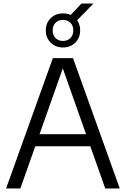

<svg xmlns="http://www.w3.org/2000/svg" viewBox="-20 -1070 714 1090"><path d="M14.5 0 280 -740H394.5L660 0H577.5L329.5 -701.5H343.5L95.5 0ZM153.5 -239.5 172.5 -308H501.5L520.5 -239.5ZM337.5 -800.5Q295.5 -800.5 267.8 -828Q240 -855.5 240 -897Q240 -939.5 267.8 -966.8Q295.5 -994 337.5 -994Q380 -994 407.5 -966.8Q435 -939.5 435 -897Q435 -855.5 407.5 -828Q380 -800.5 337.5 -800.5ZM337.5 -837.5Q363 -837.5 379.5 -853.8Q396 -870 396 -897Q396 -925 379.5 -941Q363 -957 337.5 -957Q312 -957 295.5 -941Q279 -925 279 -897Q279 -870 295.5 -853.8Q312 -837.5 337.5 -837.5ZM409 -946 368 -971 442.5 -1050H510.5Z"/></svg>

Font: Encode Sans SC Condensed Thin
Style: Regular
Weight: 400
Version: Version 3.002